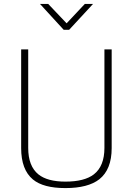

<svg xmlns="http://www.w3.org/2000/svg" viewBox="-20 -952 678 980"><path d="M314 8Q201 8 148 -36Q88 -86 88 -196V-700H124V-197Q124 -104 176 -62Q222 -25 314 -25Q411 -25 459 -62Q513 -104 513 -197V-700H550V-196Q550 -87 487 -37Q429 8 314 8ZM333 -800H305L184 -932H226L320 -833L413 -932H455Z"/></svg>

Font: Storia Sans Thin
Style: Regular
Weight: 100
Designer: Accademia di Belle Arti di Urbino and others
Foundry: Accademia di Belle Arti di Urbino and others.
Version: Version 60.001;May 25, 2020;FontCreator 12.0.0.2522 64-bit